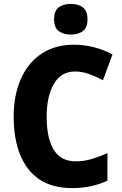

<svg xmlns="http://www.w3.org/2000/svg" viewBox="-20 -953 627 983"><path d="M364 -587Q293 -587 256 -524Q219 -461 219 -355Q219 -244 255.5 -185.5Q292 -127 368 -127Q409 -127 448 -138.5Q487 -150 530 -169V-28Q449 10 350 10Q248 10 182 -34.5Q116 -79 83 -161Q50 -243 50 -356Q50 -464 86 -547Q122 -630 191 -677Q260 -724 359 -724Q460 -724 556 -675L507 -542Q472 -561 436 -574Q400 -587 364 -587ZM343 -933Q381 -933 404.5 -915Q428 -897 428 -854Q428 -811 404 -793.5Q380 -776 343 -776Q305 -776 281 -793.5Q257 -811 257 -854Q257 -898 280.5 -915.5Q304 -933 343 -933Z"/></svg>

Font: Noto Sans Gujarati SemiCondensed ExtraBold
Style: Regular
Weight: 800
Width: 4
Designer: Jelle Bosma - Monotype Design Team, Universal Thirst
Foundry: Monotype Imaging Inc.
Version: Version 2.106; ttfautohint (v1.8.4.7-5d5b)